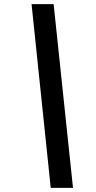

<svg xmlns="http://www.w3.org/2000/svg" viewBox="-20 -760 464 931"><path d="M334 151H226L133 -740H240Z"/></svg>

Font: IBM Plex Sans Condensed
Style: Bold Italic
Weight: 700
Width: 3
Italic angle: -11.31°
Designer: Mike Abbink, Paul van der Laan, Pieter van Rosmalen
Foundry: Bold Monday
Version: Version 3.201